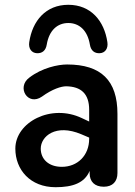

<svg xmlns="http://www.w3.org/2000/svg" viewBox="-20 -771 565 801"><path d="M212 10C284 10 333 -8 354 -58V-48C354 -13 375 8 413 8C450 8 470 -14 470 -49V-296C470 -435 402 -502 260 -502C222 -502 155 -488 102 -447C48 -407 96 -327 155 -368C199 -400 236 -411 256 -411C318 -410 352 -380 352 -313V-264L322 -278C193 -340 44 -261 44 -151C44 -63 106 10 212 10ZM134 -549C156 -548 171 -560 175 -585C185 -645 220 -675 265 -675C310 -675 345 -645 355 -585C359 -560 374 -548 396 -549C418 -550 432 -568 428 -595C415 -684 359 -751 265 -751C171 -751 115 -684 102 -595C98 -568 112 -550 134 -549ZM150 -151C150 -202 212 -256 319 -211L352 -197V-192C352 -122 303 -75 238 -75C183 -75 150 -107 150 -151Z"/></svg>

Font: SN Pro SemiBold
Style: Regular
Weight: 600
Designer: Tobias Whetton
Foundry: Supernotes
Version: Version 1.003;Glyphs 3.3 (3324)